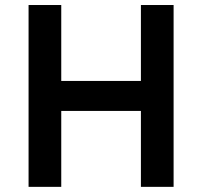

<svg xmlns="http://www.w3.org/2000/svg" viewBox="-20 -726 786 746"><path d="M654.5 0H527.5V-295H218V0H91V-706.5H218V-411.5H527.5V-706.5H654.5Z"/></svg>

Font: Acari Sans
Style: Bold
Weight: 700
Designer: Alfredo Marco Pradil and Stefan Peev (font) & Cristiano Sobral (main changes)
Foundry: Alfredo Marco Pradil and Stefan Peev (font) & Cristiano Sobral (main changes)
Version: Version 1.063; ttfautohint (v1.8.3)